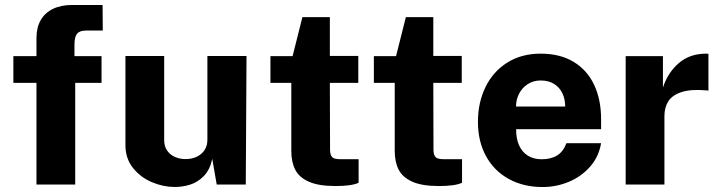

<svg xmlns="http://www.w3.org/2000/svg" viewBox="-20 -743 2901 773"><path d="M388.8 -409.5H282.8V0H126.8V-409.5H33.8V-517H126.8V-590.2Q126.8 -631.9 143.8 -661.8Q160.9 -691.6 193.2 -707.3Q225.6 -723 270.5 -723H393L393.8 -620H327.2Q300.6 -620 290.2 -607.2Q279.8 -594.4 279.8 -563V-517H388.8Z M485 -158.2V-517.5H641V-178.5Q641 -154 652.8 -136.9Q664.6 -119.8 684.3 -111.1Q704 -102.5 727.4 -102.5Q752.1 -102.5 772.1 -111.9Q792.1 -121.4 803.6 -139Q815 -156.6 815 -180.5V-517.5H972.5L969.5 -0.2H852.5L834.5 -103.5Q825.5 -60.1 801.1 -34.8Q776.6 -9.5 746 0.2Q715.4 9.9 682 9.8Q636.9 9.6 591.2 -9.7Q545.5 -29 515.2 -67.1Q485 -105.2 485 -158.2Z M1308 -409.5 1308.8 -142.2Q1308.8 -124.9 1313.4 -116.2Q1318 -107.6 1326.9 -104.8Q1335.9 -102 1352 -102H1423.8V-7.2Q1395.8 6 1330.8 6Q1262.5 6 1223.4 -11.5Q1184.2 -29 1168.5 -60Q1152.8 -91 1152.8 -135.5V-409.5H1068.8V-517H1158L1197.5 -674H1308V-517.8H1422.5V-409.5Z M1724.5 -409.5 1725.2 -142.2Q1725.2 -124.9 1729.9 -116.2Q1734.5 -107.6 1743.4 -104.8Q1752.4 -102 1768.5 -102H1840.2V-7.2Q1812.2 6 1747.2 6Q1679 6 1639.9 -11.5Q1600.8 -29 1585 -60Q1569.2 -91 1569.2 -135.5V-409.5H1485.2V-517H1574.5L1614 -674H1724.5V-517.8H1839V-409.5Z M2160.8 -101.8Q2197.9 -101.8 2222.8 -117.1Q2247.8 -132.4 2260.5 -166.5H2400Q2390.9 -112.1 2355.9 -72.2Q2321 -32.2 2270.4 -11.1Q2219.9 10 2164.5 10Q2087.9 10 2028.7 -22.3Q1969.5 -54.6 1936.9 -114.1Q1904.2 -173.6 1904.2 -252.5Q1904.2 -330 1934.6 -392.4Q1965 -454.9 2022.1 -490.9Q2079.1 -527 2157 -527Q2235 -527 2289.7 -493.8Q2344.4 -460.5 2372.2 -401.1Q2400 -341.8 2400 -263.5V-222.8H2058Q2057.6 -185 2069.9 -157.8Q2082.2 -130.5 2105.4 -116.1Q2128.6 -101.8 2160.8 -101.8ZM2255.5 -314Q2255.5 -343.8 2244.2 -367.4Q2233 -391.1 2210.8 -405.1Q2188.5 -419 2156.8 -419Q2127.1 -419 2104.5 -404.2Q2081.9 -389.5 2069.6 -365.3Q2057.4 -341.1 2057.5 -314Z M2499 -517H2649V-390.5Q2668.9 -451.1 2713.1 -489.1Q2757.2 -527 2823 -527Q2826 -527 2828.2 -526.8Q2830.4 -526.6 2832.2 -526.1V-377.8Q2830 -378.8 2827.6 -378.9L2823.8 -379.2Q2760.8 -384.6 2723.4 -372.1Q2686 -359.6 2670.5 -334.9Q2655 -310.2 2655 -276V0H2499Z"/></svg>

Font: Public Sans VF
Style: Regular
Weight: 400
Designer: Pablo Impallari, Rodrigo Fuenzalida (Modified by Dan O. Williams and USWDS)
Version: Version 1.003